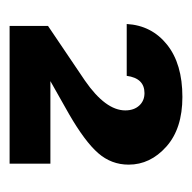

<svg xmlns="http://www.w3.org/2000/svg" viewBox="-20 -732 400 400"><g transform="rotate(90 180.0 -532.0)"><path d="M30 -596Q33 -648 73 -680Q113 -712 182 -712Q248 -712 285.5 -678.5Q323 -645 323 -600Q323 -564 299 -536.5Q275 -509 218 -476L149 -437H321V-352H34V-432L148 -509Q210 -552 210 -593Q210 -611 200 -622Q190 -633 174 -633Q143 -633 138 -596Z"/></g></svg>

Font: SVN-Poppins SemiBold
Style: Regular
Weight: 600
Designer: Ninad Kale (Devanagari), Jonny Pinhorn (Latin)
Foundry: Indian Type Foundry
Version: Version 3.002 2017